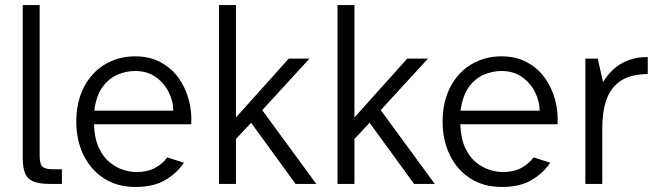

<svg xmlns="http://www.w3.org/2000/svg" viewBox="-20 -728 2599 760"><path d="M178 0Q136 0 112.5 -9.5Q89 -19 79.5 -41.5Q70 -64 70 -105V-708H137V-110Q137 -80 147.5 -69Q158 -58 190 -58H225V0Z M517 12Q443 12 390.5 -22.5Q338 -57 310 -115.5Q282 -174 282 -246Q282 -325 312.5 -383.5Q343 -442 396 -473.5Q449 -505 515 -505Q572 -505 615 -482Q658 -459 686 -420.5Q714 -382 727 -334Q740 -286 737 -236H352Q354 -180 371 -143.5Q388 -107 413.5 -86Q439 -65 467.5 -56Q496 -47 520 -47Q564 -47 594 -63.5Q624 -80 642 -105L708 -84Q682 -44 635.5 -16Q589 12 517 12ZM353 -290H666Q666 -327 648 -363Q630 -399 596.5 -423Q563 -447 515 -447Q479 -447 444.5 -432Q410 -417 385.5 -383Q361 -349 353 -290Z M847 0V-708H914V-263L1123 -496H1205L1018 -292L1232 0H1150L974 -242L914 -178V0Z M1316 0V-708H1383V-263L1592 -496H1674L1487 -292L1701 0H1619L1443 -242L1383 -178V0Z M1967 12Q1893 12 1840.5 -22.5Q1788 -57 1760 -115.5Q1732 -174 1732 -246Q1732 -325 1762.5 -383.5Q1793 -442 1846 -473.5Q1899 -505 1965 -505Q2022 -505 2065 -482Q2108 -459 2136 -420.5Q2164 -382 2177 -334Q2190 -286 2187 -236H1802Q1804 -180 1821 -143.5Q1838 -107 1863.5 -86Q1889 -65 1917.5 -56Q1946 -47 1970 -47Q2014 -47 2044 -63.5Q2074 -80 2092 -105L2158 -84Q2132 -44 2085.5 -16Q2039 12 1967 12ZM1803 -290H2116Q2116 -327 2098 -363Q2080 -399 2046.5 -423Q2013 -447 1965 -447Q1929 -447 1894.5 -432Q1860 -417 1835.5 -383Q1811 -349 1803 -290Z M2297 0V-496H2346L2367 -403Q2383 -430 2407.5 -453Q2432 -476 2467 -489.5Q2502 -503 2544 -502V-435Q2476 -434 2437 -408Q2398 -382 2381 -334.5Q2364 -287 2364 -221V0Z"/></svg>

Font: Atkinson Hyperlegible Next Light
Style: Regular
Weight: 300
Designer: Elliott Scott, Megan Eiswerth, Linus Boman, Theodore Petrosky, Letters from Sweden
Foundry: Applied Design Works, Letters from Sweden
Version: Version 2.001